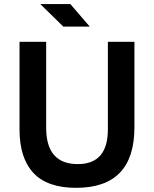

<svg xmlns="http://www.w3.org/2000/svg" viewBox="-20 -904 751 936"><path d="M176.3 -884.3H322.8L417.5 -774.4H288.6ZM75.2 -272V-700.2H205.1V-280.8Q205.1 -104 359.4 -104Q505.9 -104 505.9 -273.4V-700.2H635.3V-283.2Q635.3 11.7 351.1 11.7Q210.4 11.7 142.8 -61Q75.2 -133.8 75.2 -272Z"/></svg>

Font: Selawik Semibold
Style: Regular
Weight: 600
Designer: Aaron Bell
Foundry: Microsoft Corporation
Version: Version 1.01